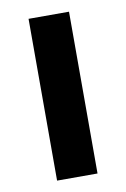

<svg xmlns="http://www.w3.org/2000/svg" viewBox="-63 -521 368 561"><g transform="rotate(-10 121.0 -240.0)"><path d="M61.2 0H181.2V-480H61.2Z"/></g></svg>

Font: Cambay
Style: Bold
Weight: 700
Designer: Pooja Saxena
Foundry: Pooja Saxena
Version: Version 1.096;PS 001.096;hotconv 1.0.70;makeotf.lib2.5.58329